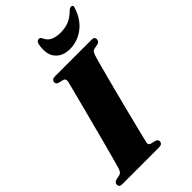

<svg xmlns="http://www.w3.org/2000/svg" viewBox="-278 -1000 1085 1085"><g transform="rotate(-45 264.5 -457.0)"><path d="M281 -71Q276 -52.5 294.5 -47.5L322.5 -41Q339 -35 339 -22.5Q339 0 310.5 0H17.5Q3.5 0 -1.5 -5.2Q-6.5 -10.5 -6.5 -19Q-6.5 -35.5 11.5 -41.5L42 -48Q58 -52.5 65.5 -77Q69.5 -90 81 -131.8Q92.5 -173.5 108 -231.8Q123.5 -290 140.2 -353.8Q157 -417.5 172 -475.2Q187 -533 197.5 -573.8Q208 -614.5 211 -626Q215 -648 196 -653L168 -659.5Q152.5 -665 152.5 -677.5Q152.5 -700 181 -700H471.5Q486 -700 490.8 -694.5Q495.5 -689 495.5 -681Q495.5 -664.5 477.5 -658.5L447 -652Q438 -649.5 433.5 -643.8Q429 -638 423.5 -622.5Q420 -612.5 411 -579.2Q402 -546 389.2 -498Q376.5 -450 362.2 -394.8Q348 -339.5 334 -284.8Q320 -230 308.5 -183.8Q297 -137.5 289.5 -107.2Q282 -77 281 -71ZM376.5 -851.5Q415.5 -851.5 444.8 -864Q474 -876.5 499.5 -902.5Q512 -914.5 521 -914.5Q540.5 -914.5 531 -891Q507 -820.5 457.2 -784.5Q407.5 -748.5 349.5 -748.5Q292 -748.5 261 -784.5Q230 -820.5 242.5 -891Q247 -914.5 265.5 -914.5Q275 -914.5 281 -902.5Q293 -874.5 317.2 -863Q341.5 -851.5 376.5 -851.5Z"/></g></svg>

Font: Fraunces 72pt Black
Style: Italic
Weight: 900
Italic angle: -16°
Version: Version 1.000;[b76b70a41]